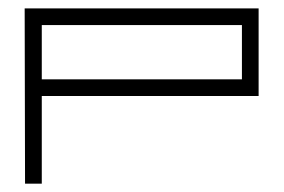

<svg xmlns="http://www.w3.org/2000/svg" viewBox="-20 -440 680 460"><path d="M39.1 -419.9Q179.7 -419.9 599.6 -419.9Q599.6 -367.2 599.6 -210Q469.7 -210 80.1 -210Q80.1 -157.2 80.1 0Q70.3 0 40 0Q40 -105.5 39.1 -419.9ZM559.6 -250Q559.6 -282.2 559.6 -379.9Q440.4 -379.9 80.1 -379.9Q80.1 -347.7 80.1 -250Q200.2 -250 559.6 -250Z"/></svg>

Font: Cataluna 
Style: Lite
Weight: 400
Version: Version 1.0